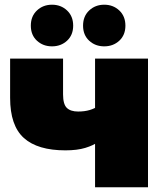

<svg xmlns="http://www.w3.org/2000/svg" viewBox="-20 -796 702 816"><path d="M399 -194Q377 -178 342.5 -167.5Q308 -157 258 -157Q140 -157 81.5 -209.5Q23 -262 23 -380V-547H248V-395Q248 -353 264 -337.5Q280 -322 312 -322Q340 -322 361.5 -328.5Q383 -335 398 -346ZM384 0V-547H609V0ZM423 -599Q385 -599 359 -623Q333 -647 333 -687Q333 -727 359 -751.5Q385 -776 423 -776Q461 -776 487 -751.5Q513 -727 513 -687Q513 -647 487 -623Q461 -599 423 -599ZM201 -599Q163 -599 137 -623Q111 -647 111 -687Q111 -727 137 -751.5Q163 -776 201 -776Q239 -776 265 -751.5Q291 -727 291 -687Q291 -647 265 -623Q239 -599 201 -599Z"/></svg>

Font: MOST Montserrat Black
Style: Regular
Weight: 900
Designer: Julieta Ulanovsky
Foundry: Julieta Ulanovsky
Version: Version 8.000;March 11, 2024;FontCreator 15.0.0.2926 64-bit